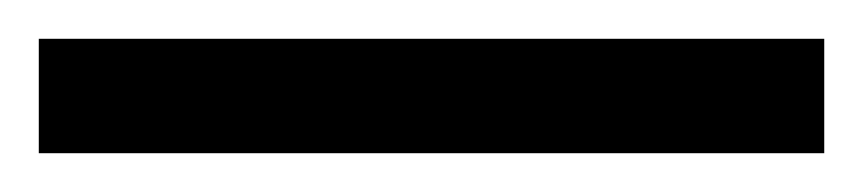

<svg xmlns="http://www.w3.org/2000/svg" viewBox="-25 -839 445 99"><path d="M-5 -760V-819H400V-760Z"/></svg>

Font: Noto Serif Condensed SemiBold
Style: Regular
Weight: 600
Width: 3
Designer: Monotype Design Team
Foundry: Monotype Imaging Inc.
Version: Version 2.013